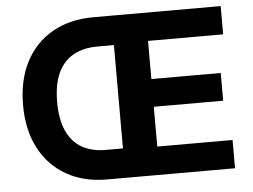

<svg xmlns="http://www.w3.org/2000/svg" viewBox="-51 -793 1130 858"><g transform="rotate(-5 513.5 -364.0)"><path d="M395.5 0Q291 0 213.2 -44.3Q135.4 -88.7 92.8 -170.3Q50.2 -252 50.2 -363.3Q50.2 -475.5 92.8 -557.1Q135.4 -638.8 213.7 -683.2Q291.9 -727.5 397.3 -727.5H563.7V-595.5H403.7Q341.3 -595.5 296.4 -570.8Q251.6 -546.2 227.4 -494.9Q203.3 -443.6 203.1 -363.3Q203.3 -283.9 227.3 -232.6Q251.3 -181.2 295.4 -156.6Q339.6 -132 400.2 -132H561.9V0ZM478.1 0V-727.5H968.6V-600.8H631.6V-429.7H942.8V-305.3H631.6V-126.8H969.3V0Z"/></g></svg>

Font: Inter V
Style: 
Weight: 400
Designer: Rasmus Andersson
Foundry: rsms
Version: Version 4.000;git-a3f224843